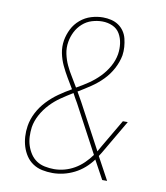

<svg xmlns="http://www.w3.org/2000/svg" viewBox="-84 -813 768 890"><g transform="rotate(10 300.0 -367.5)"><path d="M223 8Q198 8 174 3Q150 -2 130.5 -15Q111 -28 98 -47.5Q85 -67 78 -89.5Q71 -112 69.5 -137Q68 -162 72 -187Q77 -219 93 -250Q109 -281 133.5 -307Q158 -333 186.5 -353Q215 -373 245 -390Q230 -415 215.5 -439.5Q201 -464 188.5 -490.5Q176 -517 170 -546.5Q164 -576 169 -607Q174 -635 187 -661Q200 -687 223 -706.5Q246 -726 274 -734.5Q302 -743 329 -743Q349 -743 368 -738.5Q387 -734 402.5 -723.5Q418 -713 428.5 -697.5Q439 -682 443.5 -663.5Q448 -645 449.5 -625Q451 -605 448 -585Q442 -553 425.5 -522Q409 -491 384.5 -466Q360 -441 331 -421.5Q302 -402 272 -384Q278 -373 284.5 -362Q291 -351 297 -340L411 -127Q414 -133 418 -139.5Q422 -146 425 -152L503 -285H526L443 -143Q438 -134 432.5 -125Q427 -116 421 -107L479 0H456L408 -88Q392 -66 371 -47.5Q350 -29 325 -16.5Q300 -4 274 2Q248 8 223 8ZM262 -401Q291 -417 318 -435.5Q345 -454 367.5 -477Q390 -500 406 -528.5Q422 -557 427 -587Q431 -613 427.5 -638Q424 -663 412 -683.5Q400 -704 377.5 -714Q355 -724 329 -724Q305 -724 280.5 -716.5Q256 -709 236.5 -691.5Q217 -674 205.5 -651Q194 -628 190 -604Q185 -575 191 -547Q197 -519 208.5 -494.5Q220 -470 234.5 -447Q249 -424 262 -401ZM227 -11Q251 -11 275.5 -17.5Q300 -24 322.5 -37Q345 -50 364 -68.5Q383 -87 398 -108L279 -331Q272 -342 266.5 -352.5Q261 -363 255 -374Q227 -357 200 -338.5Q173 -320 150.5 -296Q128 -272 112.5 -243.5Q97 -215 92 -185Q89 -162 90 -140Q91 -118 97.5 -98Q104 -78 115.5 -60.5Q127 -43 144 -31.5Q161 -20 183 -15.5Q205 -11 227 -11Z"/></g></svg>

Font: Iosevka HT Thin Extended
Style: Italic
Weight: 100
Width: 7
Italic angle: -9°
Monospace: yes
Designer: Belleve Invis
Foundry: Belleve Invis
Version: Version 32.3.0; ttfautohint (v1.8.4)